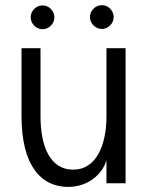

<svg xmlns="http://www.w3.org/2000/svg" viewBox="-20 -711 560 745"><path d="M329.1 -645C329.1 -642.6 329.6 -639.6 330.1 -635.7C332.5 -625 337.9 -616.2 346.2 -609.4C354.5 -602.5 364.3 -598.6 375 -598.6C387.2 -598.6 397.9 -603 407.2 -612.3C416.5 -621.6 420.9 -632.3 420.9 -645C420.9 -648.9 420.4 -651.9 419.9 -654.3C417.5 -664.6 412.1 -673.8 403.8 -680.7C395.5 -687.5 385.7 -690.9 375 -690.9C362.8 -690.9 352.1 -686.5 342.8 -677.2C333.5 -668 329.1 -657.2 329.1 -645ZM99.1 -644C99.1 -639.6 99.6 -636.7 100.1 -634.8C102.5 -624 107.9 -615.2 116.2 -608.4C124.5 -601.6 134.3 -597.7 145 -597.7C157.2 -597.7 168 -602.1 177.2 -611.3C186.5 -620.6 190.9 -631.3 190.9 -644C190.9 -647.9 190.4 -650.9 189.9 -653.3C187.5 -663.6 182.1 -672.9 173.8 -679.7C165.5 -686.5 155.8 -689.9 145 -689.9C132.8 -689.9 122.1 -685.5 112.8 -676.3C103.5 -667 99.1 -656.2 99.1 -644ZM393.1 -523.9V-260.3C393.1 -148.9 354.5 -52.7 263.7 -52.7C172.9 -52.7 137.2 -146 137.2 -259.8V-523.9H63.5V-259.8C63.5 -68.4 139.6 14.2 244.1 14.2C321.3 14.2 376 -33.7 393.1 -88.4V0H467.3V-523.9Z"/></svg>

Font: Tuffy
Style: Regular
Weight: 500
Designer: Thatcher Ulrich, Karoly Barta and Michael Everson
Version: Version 001.270